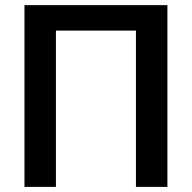

<svg xmlns="http://www.w3.org/2000/svg" viewBox="-20 -731 751 751"><path d="M634.8 0V-710.9H75.7V0H198.7V-611.3H511.7V0Z"/></svg>

Font: FAU Chimera Medium
Style: Regular
Weight: 500
Version: Version 1.002;hotconv 1.0.117;makeotfexe 2.5.65602